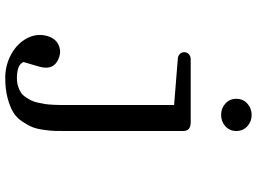

<svg xmlns="http://www.w3.org/2000/svg" viewBox="-145 -630 990 740"><g transform="rotate(90 350.0 -260.0)"><path d="M451.2 -500Q484.9 -500 484.9 -471.2V-30.8Q484.9 -26.9 484.9 -19Q484.9 7.8 484.6 22.7Q484.4 37.6 480.5 65.7Q476.6 93.8 469.5 111.1Q462.4 128.4 447.5 150.4Q432.6 172.4 411.4 184.8Q390.1 197.3 356.7 206.1Q323.2 214.8 280.8 214.8Q230.5 214.8 188.5 191.4Q146.5 168 127 129.9Q107.4 91.8 119.1 51.8Q128.4 21.5 151.1 10.3Q173.8 -1 196.8 5.9Q254.4 23.4 236.8 84L219.2 144Q219.2 145 220 146.7Q220.7 148.4 224.6 153.1Q228.5 157.7 234.4 161.1Q240.2 164.6 252.4 167.2Q264.6 169.9 280.8 169.9Q297.9 169.9 311.8 165.5Q325.7 161.1 335.9 154.8Q346.2 148.4 354 136.7Q361.8 125 366.9 115Q372.1 105 375.7 88.4Q379.4 71.8 381.1 60.3Q382.8 48.8 383.8 29.3Q384.8 9.8 384.8 -0.7Q384.8 -11.2 384.8 -30.8V-436L208 -450.2Q196.8 -450.2 189 -457.3Q181.2 -464.4 181.2 -475.1Q181.2 -485.8 189 -492.9Q196.8 -500 208 -500ZM378.9 -633.8Q360.8 -650.4 360.8 -675.8Q360.8 -701.2 378.9 -718Q397 -734.9 422.9 -734.9Q448.7 -734.9 466.8 -718Q484.9 -701.2 484.9 -675.8Q484.9 -650.4 466.8 -633.8Q448.7 -617.2 422.9 -617.2Q397 -617.2 378.9 -633.8Z"/></g></svg>

Font: Director
Style: Regular
Weight: 400
Designer: Ange Degheest & May Jolivet & Justine Herbel
Foundry: Velvetyne Type Foundry
Version: Version 1.000;FEAKit 1.0